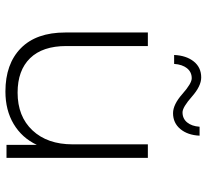

<svg xmlns="http://www.w3.org/2000/svg" viewBox="-47 -712 763 709"><g transform="rotate(90 334.5 -357.5)"><path d="M269 -684Q246 -684 232 -666.5Q218 -649 216 -619H183Q185 -664 207 -691.5Q229 -719 266 -719Q298 -719 337 -684.5Q376 -650 395 -650Q418 -650 432 -667Q446 -684 448 -713H481Q479 -669 456.5 -642Q434 -615 398 -615Q366 -615 327 -649.5Q288 -684 269 -684ZM513 -522H563V0H515V-112Q489 -57 438 -26.5Q387 4 318 4Q216 4 158 -53Q100 -110 100 -217V-522H150V-221Q150 -133 195 -87Q240 -41 322 -41Q410 -41 461.5 -96Q513 -151 513 -244Z"/></g></svg>

Font: mBank Light
Style: Regular
Weight: 300
Designer: Julieta Ulanovsky
Foundry: Julieta Ulanovsky
Version: Version 7.200;PS 007.200;hotconv 1.0.88;makeotf.lib2.5.64775